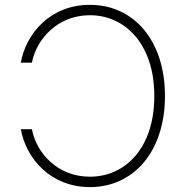

<svg xmlns="http://www.w3.org/2000/svg" viewBox="-20 -757 764 787"><path d="M65.3 -500H110.8C129.6 -598 217.3 -694.6 348.4 -694.6C491.8 -694.6 612.6 -577.1 612.6 -363.6C612.6 -148.1 491.8 -32.7 348.4 -32.7C217.3 -32.7 129.6 -128.2 110.8 -227.3H65.3C86.3 -109.4 185.7 9.9 348.4 9.9C529.8 9.9 656.2 -138.1 656.2 -363.6C656.2 -589.1 529.8 -737.2 348.4 -737.2C185.7 -737.2 86.3 -619 65.3 -500Z"/></svg>

Font: Karasuma Gothic
Style: Thin
Weight: 200
Designer: Rasmus Andersson / Ryoko Ishizuka
Foundry: rsms
Version: Version 1.00